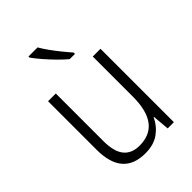

<svg xmlns="http://www.w3.org/2000/svg" viewBox="-224 -869 984 984"><g transform="rotate(-45 268.0 -377.5)"><path d="M455 -532V0H410L402 -91H399Q380 -48 340.5 -19Q301 10 239 10Q75 10 75 -180V-532H131V-187Q131 -111 160 -75Q189 -39 246 -39Q399 -39 399 -241V-532ZM232 -765Q245 -742 264.5 -715Q284 -688 305 -662Q326 -636 344 -616V-606H306Q283 -625 256 -652.5Q229 -680 205 -708Q181 -736 166 -757V-765Z"/></g></svg>

Font: Noto Sans Khmer UI SemiCondensed Light
Style: Regular
Weight: 300
Width: 4
Designer: Danh Hong and the Monotype Design Team
Foundry: Monotype Imaging Inc.
Version: Version 2.002; ttfautohint (v1.8.4.7-5d5b)